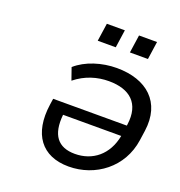

<svg xmlns="http://www.w3.org/2000/svg" viewBox="-135 -859 924 983"><g transform="rotate(20 327.0 -367.0)"><path d="M406.7 -548.8C325.7 -548.8 240.7 -522.5 186.5 -474.1L209.5 -408.2C265.1 -453.1 328.6 -471.7 391.6 -471.7C505.9 -471.7 572.3 -415 555.7 -295.9L554.7 -289.1H153.3L148.4 -255.4C124.5 -88.9 198.7 9.8 345.2 9.8C491.2 9.8 621.1 -87.4 643.1 -241.7L650.9 -295.9C673.8 -458.5 570.3 -548.8 406.7 -548.8ZM353.5 -62C260.7 -62 217.8 -117.2 229 -229.5H545.9C525.4 -121.6 449.7 -62 353.5 -62ZM539.6 -646.5 553.7 -744.1H455.6L441.4 -646.5ZM364.3 -646.5 378.4 -744.1H280.3L266.1 -646.5Z"/></g></svg>

Font: Winston
Style: Italic
Weight: 400
Italic angle: -8.13011°
Designer: Vernon Adams, Kim Jin-seong, David Berlow, Cristiano Sobral
Foundry: The Winston Project Authors
Version: Version 3.004